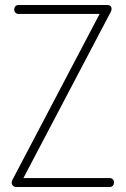

<svg xmlns="http://www.w3.org/2000/svg" viewBox="-20 -751 504 771"><path d="M45 0Q38 0 32.5 -5Q27 -10 27 -17Q27 -23 30 -29L380 -695H55Q46 -695 41.5 -700.5Q37 -706 37 -713Q37 -720 41.5 -725.5Q46 -731 55 -731H410Q419 -731 423.5 -727Q428 -723 428 -716Q428 -708 423 -700L74 -36H420Q429 -36 433.5 -30.5Q438 -25 438 -18Q438 -11 433.5 -5.5Q429 0 420 0Z"/></svg>

Font: Dosis ExtraLight
Style: Regular
Weight: 250
Designer: EdgarTolentino, PabloImpallari, IginoMarini
Foundry: EdgarTolentino, PabloImpallari, IginoMarini
Version: Version 3.001; ttfautohint (v1.8.2)